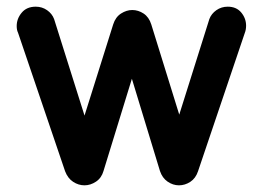

<svg xmlns="http://www.w3.org/2000/svg" viewBox="-20 -545 787 575"><path d="M233 10Q215 10 199 -0.5Q183 -11 175 -32L34 -447Q30 -455 30 -467Q30 -489 45 -507Q60 -525 87 -525Q106 -525 121 -514.5Q136 -504 142 -488L246 -158L219 -154L319 -472Q326 -494 342.5 -504.5Q359 -515 376 -515Q394 -515 410 -504.5Q426 -494 433 -472L531 -156L504 -161L607 -488Q613 -504 628 -514.5Q643 -525 662 -525Q688 -525 702.5 -507.5Q717 -490 717 -468Q717 -456 713 -446L573 -32Q566 -11 550 -0.5Q534 10 516 10Q498 10 482 -1Q466 -12 459 -33L368 -332H382L290 -33Q284 -12 267.5 -1Q251 10 233 10Z"/></svg>

Font: National Park SemiBold
Style: Regular
Weight: 600
Designer: Andrea Herstowski, Ben Hoepner
Version: Version 1.009